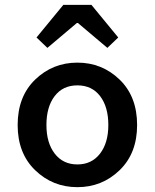

<svg xmlns="http://www.w3.org/2000/svg" viewBox="-20 -762 640 794"><path d="M53 -245Q53 -363 125.5 -433Q198 -503 300 -503Q402 -503 474.5 -433Q547 -363 547 -245Q547 -128 474.5 -58Q402 12 300 12Q198 12 125.5 -58Q53 -128 53 -245ZM428 -245Q428 -320 394 -364.5Q360 -409 300 -409Q240 -409 206 -364.5Q172 -320 172 -245Q172 -171 206.5 -126.5Q241 -82 300 -82Q359 -82 393.5 -126.5Q428 -171 428 -245ZM176 -564 131 -607 242 -742H358L469 -607L424 -564L302 -667H298Z"/></svg>

Font: TypoPRO Source Code Pro
Style: Regular
Weight: 600
Monospace: yes
Designer: Paul D. Hunt, Teo Tuominen
Foundry: Adobe Systems Incorporated
Version: Version 2.010;PS 1.0;hotconv 1.0.84;makeotf.lib2.5.63406